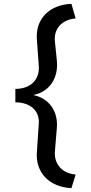

<svg xmlns="http://www.w3.org/2000/svg" viewBox="-20 -820 474 1000"><path d="M182 -176 172 -26C165 80 237 154 352 160L374 89C304 83 261 35 266 -31L276 -153C284 -240 235 -309 153 -325C237 -341 286 -413 276 -506L266 -604C259 -670 302 -718 374 -724L352 -800C236 -795 164 -721 172 -614L182 -478C188 -405 139 -357 60 -357V-287C138 -287 187 -243 182 -176Z"/></svg>

Font: Gully Medium
Style: Regular
Weight: 500
Designer: jaikishan Patel
Foundry: MagicType
Version: Version 1.000;Glyphs 3.2 (3242)